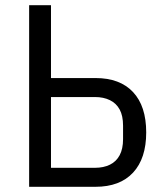

<svg xmlns="http://www.w3.org/2000/svg" viewBox="-20 -718 640 738"><path d="M92 -698H176V-418H347Q441 -418 491.5 -364Q542 -310 542 -209Q542 -109 491.5 -54.5Q441 0 347 0H92ZM345 -73Q378 -73 402.5 -85Q427 -97 440 -121.5Q453 -146 453 -183V-235Q453 -273 440 -297Q427 -321 402.5 -333Q378 -345 345 -345H176V-73Z"/></svg>

Font: Lilex
Style: Regular
Weight: 400
Monospace: yes
Designer: Mike Abbink, Paul van der Laan, Pieter van Rosmalen, Mikhael Khrustik
Foundry: Mikhael Khrustik
Version: Version 2.510